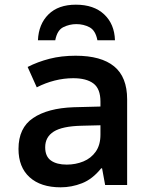

<svg xmlns="http://www.w3.org/2000/svg" viewBox="-20 -790 640 820"><path d="M239 10Q154 10 106.5 -33Q59 -76 59 -154Q59 -244 121.5 -286Q184 -328 294 -332L409 -335V-356Q409 -411 379 -433.5Q349 -456 293 -456Q253 -456 213.5 -446Q174 -436 137 -417L98 -504Q141 -526 191.5 -539Q242 -552 303 -552Q412 -552 467.5 -506.5Q523 -461 523 -366V0H429L416 -71H412Q375 -25 330.5 -7.5Q286 10 239 10ZM265 -87Q303 -87 336 -100.5Q369 -114 389 -142.5Q409 -171 409 -215V-255L328 -253Q246 -251 209.5 -228Q173 -205 173 -161Q173 -122 197.5 -104.5Q222 -87 265 -87ZM304 -770Q381 -770 425 -728.5Q469 -687 471 -618H396Q388 -660 362.5 -673.5Q337 -687 306 -687Q277 -687 250.5 -674Q224 -661 216 -618H142Q145 -687 187 -728.5Q229 -770 304 -770Z"/></svg>

Font: Noto Sans Mono SemiBold
Style: Regular
Weight: 600
Designer: Monotype Design Team
Foundry: Monotype Imaging Inc.
Version: Version 2.014; ttfautohint (v1.8.4.7-5d5b)